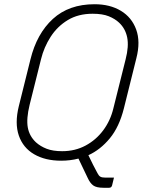

<svg xmlns="http://www.w3.org/2000/svg" viewBox="-20 -740 690 908"><path d="M427 -720Q500 -720 551.5 -689Q603 -658 624 -600.5Q645 -543 625 -465L566 -228Q544 -140 499.5 -86Q455 -32 398 -6Q409 17 420 39Q431 61 441 79Q447 91 454.5 95.5Q462 100 479 100H519Q517 109 514.5 118.5Q512 128 510 137Q507 148 496 148H469Q436 148 421 137Q406 126 395 102Q384 79 373 56Q362 33 351 10Q312 20 269 20Q194 20 141.5 -10.5Q89 -41 69 -99Q49 -157 69 -238L124 -459Q154 -581 230 -650.5Q306 -720 427 -720ZM120 -244Q104 -178 111.5 -137Q119 -96 150 -67Q171 -48 200.5 -36.5Q230 -25 274 -25Q335 -25 384.5 -51.5Q434 -78 468 -123.5Q502 -169 516 -227L574 -459Q590 -521 581.5 -563Q573 -605 543 -633Q524 -651 494.5 -663Q465 -675 418 -675Q350 -675 300.5 -645Q251 -615 219.5 -566Q188 -517 174 -460Z"/></svg>

Font: Recursive Sn Lnr St Lt
Style: Italic
Weight: 300
Italic angle: -15°
Version: Version 1.079;hotconv 1.0.112;makeotfexe 2.5.65598; ttfautoh